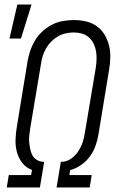

<svg xmlns="http://www.w3.org/2000/svg" viewBox="-20 -832 540 852"><path d="M10 0 19 -55H118L122 -78Q96 -87 79 -109Q62 -131 55 -157.5Q48 -184 49 -213Q50 -242 55 -271L102 -558Q106 -582 114 -606Q122 -630 135 -652Q148 -674 167.5 -692Q187 -710 210 -722Q233 -734 258 -738.5Q283 -743 307 -743Q335 -743 361.5 -737Q388 -731 409 -716Q430 -701 443.5 -679Q457 -657 463.5 -631.5Q470 -606 469.5 -578Q469 -550 464 -522L417 -236Q413 -211 404 -185.5Q395 -160 379 -138Q363 -116 340 -100Q317 -84 291 -77L288 -55H387L378 0H231L250 -114H256Q278 -115 297 -129Q316 -143 328.5 -162.5Q341 -182 347.5 -203Q354 -224 357 -245L405 -531Q408 -550 408.5 -569Q409 -588 406 -605.5Q403 -623 395 -639Q387 -655 374 -666.5Q361 -678 343.5 -683Q326 -688 307 -688Q290 -688 271.5 -684Q253 -680 237 -670.5Q221 -661 207.5 -647.5Q194 -634 184.5 -617.5Q175 -601 169.5 -583.5Q164 -566 162 -549L114 -262Q112 -247 110 -231.5Q108 -216 109.5 -201Q111 -186 114 -171Q117 -156 123.5 -143.5Q130 -131 142.5 -123Q155 -115 171 -114H176L157 0ZM22 -661 57 -812H120L73 -661Z"/></svg>

Font: Iosevka Term Curly Lt Obl
Style: Regular
Weight: 300
Italic angle: -9°
Designer: Belleve Invis
Foundry: Belleve Invis
Version: Version 32.3.0